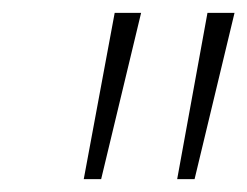

<svg xmlns="http://www.w3.org/2000/svg" viewBox="-20 -734 384 298"><path d="M255 -456H282L344 -714H302ZM110 -456H137L199 -714H158Z"/></svg>

Font: Noto Sans ExtraLight
Style: Italic
Weight: 200
Italic angle: -12°
Designer: Monotype Design Team
Foundry: Monotype Imaging Inc.
Version: Version 2.013